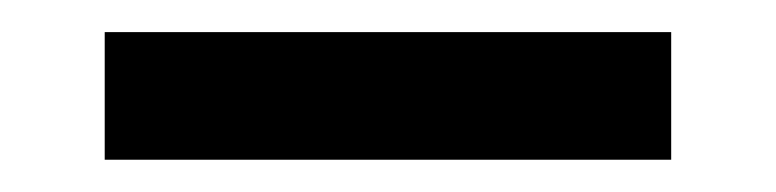

<svg xmlns="http://www.w3.org/2000/svg" viewBox="-20 -99 481 119"><path d="M396 -79.1V0H44.9V-79.1Z"/></svg>

Font: Lobster Two
Style: Bold
Weight: 700
Designer: Pablo Impallari
Foundry: Pablo Impallari. www.impallari.com
Version: Version 1.006